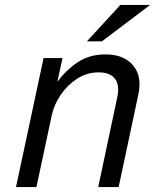

<svg xmlns="http://www.w3.org/2000/svg" viewBox="-20 -760 658 780"><path d="M45 0 157 -524H234L213 -428Q250 -477 297 -508Q344 -539 409 -539Q483 -539 520.5 -494.5Q558 -450 542 -376L462 0H379L456 -363Q467 -413 447.5 -439.5Q428 -466 381 -466Q333 -466 293 -440Q253 -414 226.5 -374.5Q200 -335 191 -295L128 0ZM333 -592 469 -740H590L394 -592Z"/></svg>

Font: Fragment Mono
Style: Italic
Weight: 400
Italic angle: -12°
Designer: Wei Huang based on Nimbus Sans by URW Studio, based on Helvetica by Max Miedinger.
Foundry: Wei Huang
Version: Version 1.011; ttfautohint (v1.8.4.7-5d5b)